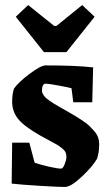

<svg xmlns="http://www.w3.org/2000/svg" viewBox="-20 -724 425 755"><path d="M152.8 -519 42 -658.2 90.8 -704.1 192.9 -622.1H202.1L303.2 -704.1L352.1 -658.2L241.2 -519ZM25.9 -2 27.8 -163.1H95.2L116.2 -84Q140.6 -75.7 173.3 -68.4Q206.1 -61 220.2 -61Q227.5 -61 234.4 -78.6Q241.2 -96.2 241.2 -106.9Q241.2 -117.7 237.5 -125.5Q233.9 -133.3 223.1 -141.6Q212.4 -149.9 204.1 -155Q195.8 -160.2 174.3 -171.4Q152.8 -182.6 140.1 -189.9Q74.7 -227.1 51.3 -256.3Q27.8 -285.6 27.8 -324.2Q27.8 -354.5 35.2 -376Q53.7 -401.9 97.2 -434.3Q140.6 -466.8 159.2 -466.8Q278.8 -466.8 346.2 -459L342.8 -321.8H268.1L261.2 -377Q252.4 -379.9 211.4 -387.5Q170.4 -395 160.2 -395Q145 -395 145 -367.2Q145 -360.4 149.2 -353.3Q153.3 -346.2 158.7 -340.8Q164.1 -335.4 174.3 -328.4Q184.6 -321.3 190.4 -317.6Q196.3 -314 208.5 -306.9Q220.7 -299.8 224.1 -297.9Q230.5 -294.4 249.5 -283.4Q268.6 -272.5 278.1 -266.6Q287.6 -260.7 304.7 -249.5Q321.8 -238.3 331.1 -229.2Q340.3 -220.2 350.6 -208.5Q360.8 -196.8 365.5 -184.1Q370.1 -171.4 370.1 -158.2Q370.1 -125.5 361.8 -100.1Q344.2 -69.3 301.5 -29.1Q258.8 11.2 234.9 11.2Q210.9 11.2 137.7 6.8Q64.5 2.4 25.9 -2Z"/></svg>

Font: Grenze
Style: Bold
Weight: 700
Designer: Renata Polastri
Foundry: Omnibus-Type
Version: Version 1.002;PS 001.002;hotconv 1.0.88;makeotf.lib2.5.64775